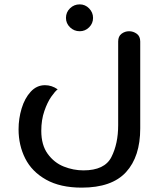

<svg xmlns="http://www.w3.org/2000/svg" viewBox="-20 -623 727 879"><path d="M65 -31Q65 -80 79 -126.5Q93 -173 120.5 -203Q148 -233 186 -233Q217 -233 244 -214Q232 -205 214.5 -180Q197 -155 183 -114.5Q169 -74 169 -24Q169 41 198.5 81.5Q228 122 272 139.5Q316 157 362 157Q459 157 490 96Q521 35 521 -50V-433Q521 -457 536.5 -468.5Q552 -480 571 -480Q590 -480 606 -468.5Q622 -457 622 -433V-35Q622 94 557 165Q492 236 354 236Q256 236 191 199.5Q126 163 95.5 102.5Q65 42 65 -31ZM282 -541Q282 -567 300.5 -585Q319 -603 345 -603Q370 -603 388 -584.5Q406 -566 406 -541Q406 -516 388 -498Q370 -480 345 -480Q319 -480 300.5 -498Q282 -516 282 -541Z"/></svg>

Font: El Messiri Medium
Style: Regular
Weight: 500
Designer: Mohamed Gaber
Foundry: Kief Type Foundry
Version: Version 2.007